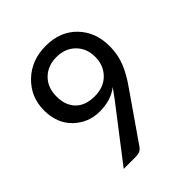

<svg xmlns="http://www.w3.org/2000/svg" viewBox="-200 -853 980 980"><g transform="rotate(-45 290.0 -363.0)"><path d="M145.5 -503.4Q145.5 -439 181.9 -402.6Q218.3 -366.2 284.2 -366.2Q350.1 -366.2 389.4 -406.2Q428.7 -446.3 428.7 -507.3Q428.7 -568.4 389.6 -607.4Q350.6 -646.5 287.6 -646.5Q224.6 -646.5 185.1 -607.4Q145.5 -568.4 145.5 -503.4ZM382.8 -335Q329.1 -293 248 -293Q167 -293 108.6 -348.6Q50.3 -404.3 50.3 -499.5Q50.3 -594.7 118.2 -660.2Q186 -725.6 289.6 -725.6Q393.1 -725.6 456.3 -660.6Q519.5 -595.7 519.5 -493.2Q519.5 -433.6 498.5 -381.3Q477.5 -329.1 436 -271.5L263.2 -22.5Q248.5 0 214.4 0H127L346.2 -284.7Q356 -298.3 365.2 -310.8Q374.5 -323.2 382.8 -335Z"/></g></svg>

Font: Lato-Medium
Style: Regular
Weight: 500
Designer: Lukasz Dziedzic
Foundry: tyPoland Lukasz Dziedzic
Version: Version 2.006; 2014-01-15